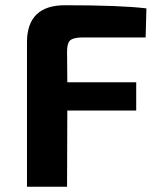

<svg xmlns="http://www.w3.org/2000/svg" viewBox="-20 -713 591 733"><path d="M295 -570Q261 -570 248 -559Q236 -548 236 -516L237 -399H500V-291H237L236 0H83V-553Q84 -693 228 -693Q441 -693 539 -681L536 -570Z"/></svg>

Font: Taylor Sans Bold LRS
Style: Bold
Weight: 700
Italic angle: -8°
Designer: Natanael Gama
Version: Version 1.001 September 8, 2015